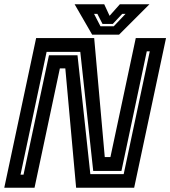

<svg xmlns="http://www.w3.org/2000/svg" viewBox="-32 -878 796 898"><path d="M64 -61H78L197 -619.5H330.5L390.5 -63.5H546.5L668.5 -638H654.5L536 -78.5H404L343.5 -635.5H186ZM-12 0 137 -700H408.5L458 -143.5H484.5L603 -700H744.5L595.5 0H324L273.5 -558H248L129.5 0ZM399 -716 317 -858H455.5L480.5 -804L528.5 -858H667L525 -716ZM438 -755H500L555 -813H539.5L495.5 -766H447.5L423.5 -813H408Z"/></svg>

Font: Tourney
Style: Bold Italic
Weight: 700
Italic angle: -12°
Version: Version 1.015